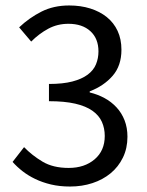

<svg xmlns="http://www.w3.org/2000/svg" viewBox="-20 -670 537 702"><path d="M236 12Q198 12 166.5 4.5Q135 -3 109 -15.5Q83 -28 62.5 -44Q42 -60 26 -78L68 -132Q97 -102 135.5 -79Q174 -56 231 -56Q289 -56 326 -87.5Q363 -119 363 -173Q363 -201 352.5 -224.5Q342 -248 318 -265Q294 -282 255 -291Q216 -300 159 -300V-363Q210 -363 244.5 -372Q279 -381 300.5 -397Q322 -413 331 -435Q340 -457 340 -482Q340 -529 310.5 -556Q281 -583 230 -583Q190 -583 156.5 -565Q123 -547 94 -518L50 -570Q87 -605 131.5 -627.5Q176 -650 233 -650Q275 -650 310 -639Q345 -628 370.5 -607.5Q396 -587 410 -557Q424 -527 424 -488Q424 -430 392 -393Q360 -356 308 -336V-332Q337 -325 362 -311.5Q387 -298 406 -277.5Q425 -257 435.5 -230Q446 -203 446 -170Q446 -128 429.5 -94Q413 -60 384.5 -36.5Q356 -13 318 -0.5Q280 12 236 12Z"/></svg>

Font: Source Sans Pro
Style: Regular
Weight: 400
Designer: Paul D. Hunt
Foundry: Adobe Systems Incorporated
Version: Version 2.021;PS 2.000;hotconv 1.0.86;makeotf.lib2.5.63406